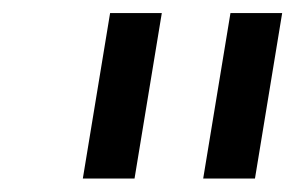

<svg xmlns="http://www.w3.org/2000/svg" viewBox="-20 -747 446 290"><path d="M224.4 -727.3 183.2 -477.3H105.1L146.3 -727.3ZM406.2 -727.3 365.1 -477.3H286.9L328.1 -727.3Z"/></svg>

Font: Karasuma Gothic
Style: Italic
Weight: 400
Italic angle: -9.39999°
Designer: Rasmus Andersson / Ryoko Nishizuka
Foundry: Genbu
Version: Version 1.00